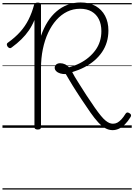

<svg xmlns="http://www.w3.org/2000/svg" viewBox="-20 -1035 1087 1555"><path d="M892 19Q861 19 832.5 3Q804 -13 775 -44.5Q746 -76 713 -123Q680 -170 639 -232Q616 -267 598.5 -294Q581 -321 567 -344Q553 -367 540 -389Q527 -411 513 -435Q489 -434 468.5 -440Q448 -446 435.5 -458.5Q423 -471 423 -486Q423 -503 435.5 -513Q448 -523 467 -523Q488 -523 507.5 -514Q527 -505 539 -490Q585 -502 625.5 -522.5Q666 -543 698 -570Q730 -597 753.5 -629.5Q777 -662 789 -700.5Q801 -739 801 -783Q801 -838 781 -878.5Q761 -919 722.5 -941.5Q684 -964 629 -964Q572 -964 524 -940.5Q476 -917 437 -873.5Q398 -830 370 -770Q342 -710 327 -637Q312 -564 312 -482V-5Q312 4 306 9Q300 14 286 14Q272 14 265.5 9Q259 4 259 -5V-873Q240 -827 214 -789Q188 -751 153.5 -717Q119 -683 74 -650Q65 -643 57 -645.5Q49 -648 41 -658Q34 -670 35.5 -678Q37 -686 46 -691Q102 -731 143 -776.5Q184 -822 211.5 -877Q239 -932 256 -996Q258 -1006 266 -1010Q274 -1014 287 -1014Q299 -1014 305.5 -1009.5Q312 -1005 312 -995V-745Q334 -808 365.5 -858Q397 -908 438 -943Q479 -978 528 -996.5Q577 -1015 633 -1015Q703 -1015 753.5 -986.5Q804 -958 831 -907Q858 -856 858 -788Q858 -739 845 -695Q832 -651 806.5 -613.5Q781 -576 745 -545Q709 -514 663.5 -490.5Q618 -467 565 -451Q574 -432 584.5 -415Q595 -398 608 -377Q621 -356 638.5 -328.5Q656 -301 681 -262Q719 -204 747.5 -163.5Q776 -123 797.5 -97Q819 -71 836 -57.5Q853 -44 867 -38.5Q881 -33 895 -33Q914 -33 930 -41.5Q946 -50 963 -68Q980 -86 997 -114Q1003 -123 1010.5 -124Q1018 -125 1029 -118Q1039 -112 1041 -104.5Q1043 -97 1038 -88Q1016 -52 992 -28Q968 -4 943 7.5Q918 19 892 19ZM0 490H1047V500H0ZM0 -20H1047V0H0ZM0 -505H1047V-500H0ZM0 -1010H1047V-1000H0Z"/></svg>

Font: Playwrite PE Guides
Style: Regular
Weight: 400
Designer: Veronika Burian, José Scaglione
Foundry: TypeTogether
Version: Version 1.003